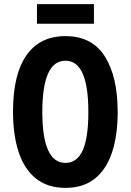

<svg xmlns="http://www.w3.org/2000/svg" viewBox="-20 -900 633 930"><path d="M550 -358Q550 -244 522.5 -161.5Q495 -79 439 -34.5Q383 10 297 10Q211 10 154.5 -35Q98 -80 70.5 -163Q43 -246 43 -359Q43 -539 108 -632Q173 -725 297 -725Q426 -725 488 -626.5Q550 -528 550 -358ZM185 -358Q185 -111 297 -111Q353 -111 380.5 -171.5Q408 -232 408 -358Q408 -606 297 -606Q185 -606 185 -358ZM435 -880V-785H159V-880Z"/></svg>

Font: Noto Sans Armenian ExtraCondensed
Style: Bold
Weight: 700
Width: 2
Designer: Monotype Design Team
Foundry: Monotype Imaging Inc.
Version: Version 2.008; ttfautohint (v1.8.4.7-5d5b)